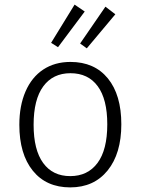

<svg xmlns="http://www.w3.org/2000/svg" viewBox="-20 -803 611 834"><path d="M507 -263Q507 -136 447.5 -62.5Q388 11 285 11Q181 11 122.5 -61.5Q64 -134 64 -261Q64 -344 91 -406Q118 -468 168 -501Q218 -534 286 -534Q390 -534 448.5 -462.5Q507 -391 507 -263ZM126 -261Q126 -152 167.5 -95Q209 -38 285 -38Q361 -38 403.5 -95Q446 -152 446 -263Q446 -372 404.5 -428.5Q363 -485 286 -485Q210 -485 168 -428Q126 -371 126 -261ZM348 -753 232 -598 202 -617 304 -783ZM481 -741 357 -593 328 -614 438 -774Z"/></svg>

Font: Fira Sans Light
Style: Regular
Weight: 300
Designer: bBox Type GmbH & Carrois Corporate GbR & Edenspiekermann AG
Foundry: bBox Type GmbH & Carrois Corporate GbR & Edenspiekermann AG
Version: Version 4.301